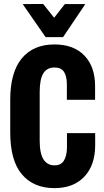

<svg xmlns="http://www.w3.org/2000/svg" viewBox="-20 -949 532 980"><path d="M32.2 -272.9Q32.2 -129.4 91.8 -59.1Q151.4 11.2 257.8 11.2Q355.5 11.2 410.6 -47.4Q465.8 -106 465.8 -208V-269.5H321.8V-194.3Q320.8 -152.3 305.9 -128.7Q291 -105 258.3 -105Q221.7 -105 202.1 -135.3Q182.6 -165.5 182.6 -231.9V-479.5Q182.6 -544.9 201.2 -574.7Q219.7 -604.5 258.3 -604.5Q292.5 -604.5 306.9 -581.8Q321.3 -559.1 321.3 -518.1V-439.5H465.3V-510.3Q465.3 -608.9 410.6 -665.5Q356 -722.2 257.8 -722.2Q150.4 -722.2 91.3 -651.1Q32.2 -580.1 32.2 -438.5ZM212.9 -759.3H301.8L415.5 -928.2H311L256.3 -858.4L200.2 -928.7L95.7 -928.2Z"/></svg>

Font: Roboto Flex
Style: wght 700 wdth 25 opsz 34 GRAD 0.00 slnt 0.00 XTRA 468 XOPQ 96 YOPQ 79 YTLC 514 YTUC 712 YTAS 750 YTDE -203.00 YTFI 738
Weight: 700
Width: 1
Designer: Berlow after Robertson
Foundry: Google
Version: Version 3.100